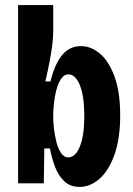

<svg xmlns="http://www.w3.org/2000/svg" viewBox="-20 -720 523 754"><path d="M293 14Q255 14 231.5 -9Q208 -32 195.5 -66.5Q183 -101 176 -137H154L152 0H51V-268V-700H189V-594Q189 -575 185.5 -545.5Q182 -516 175 -479.5Q168 -443 158 -400H178Q189 -444 205 -475Q221 -506 244 -522.5Q267 -539 297 -539Q338 -539 373 -509Q408 -479 430 -418.5Q452 -358 452 -267Q452 -177 430 -114Q408 -51 371.5 -18.5Q335 14 293 14ZM249 -102Q265 -102 279 -118.5Q293 -135 302 -171Q311 -207 311 -265Q311 -323 302 -359Q293 -395 279 -411.5Q265 -428 250 -428Q234 -428 223.5 -415Q213 -402 206 -382Q199 -362 195.5 -339.5Q192 -317 190.5 -299Q189 -281 189 -273V-259Q189 -241 192 -214.5Q195 -188 201.5 -162.5Q208 -137 219.5 -119.5Q231 -102 249 -102Z"/></svg>

Font: Bricolage Grotesque Condensed
Style: Bold
Weight: 700
Width: 3
Designer: Mathieu Triay
Foundry: Atelier Triay
Version: Version 1.001;gftools[0.9.33.dev8+g029e19f]